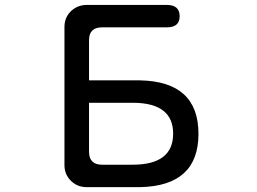

<svg xmlns="http://www.w3.org/2000/svg" viewBox="-20 -769 1040 778"><path d="M340.8 -443.4H547.9Q784.2 -438.5 784.2 -226.6Q784.2 -15.6 547.9 -10.7H331.1Q293 -10.7 267.1 -36.6Q241.2 -62.5 241.2 -99.6V-660.2Q241.2 -700.2 270.5 -726.6Q296.9 -749 331.1 -749H656.2Q708 -749 708 -703.1Q708 -658.2 656.2 -658.2H393.6Q340.8 -658.2 340.8 -606.4ZM340.8 -352.5V-154.3Q340.8 -101.6 393.6 -101.6H517.6Q681.6 -101.6 681.6 -227.5Q681.6 -350.6 522.5 -352.5Z"/></svg>

Font: MotoyaLMaru
Style: W3 mono
Weight: 400
Version: Version 1.01